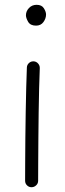

<svg xmlns="http://www.w3.org/2000/svg" viewBox="-20 -759 272 806"><path d="M88.9 -694.8Q88.9 -711.9 101.6 -725.3Q114.3 -738.8 133.8 -738.8Q155.3 -738.8 164.3 -724.1Q173.3 -709.5 173.3 -698.2Q173.3 -681.6 162.4 -666.5Q151.4 -651.4 131.3 -651.4Q107.4 -651.4 98.1 -667.5Q88.9 -683.6 88.9 -694.8ZM121.1 -501.5Q132.3 -501 139.9 -492.4Q147.5 -483.9 147 -472.7Q145.5 -438.5 144.3 -390.1Q143.1 -341.8 142.3 -286.9Q141.6 -231.9 141.1 -177.7Q140.6 -123.5 140.4 -77.1Q140.1 -30.8 140.1 0Q140.1 11.2 131.8 19Q123.5 26.9 112.3 26.9Q101.1 26.9 93.3 19Q85.4 11.2 85.4 0Q85.4 -30.8 85.7 -77.4Q85.9 -124 86.4 -178.2Q86.9 -232.4 87.9 -287.6Q88.9 -342.8 90.1 -391.8Q91.3 -440.9 92.8 -475.6Q93.3 -486.8 101.6 -494.4Q109.9 -502 121.1 -501.5Z"/></svg>

Font: Mikhak-DS2-FD Light
Style: Regular
Weight: 300
Designer: Amin Abedi
Version: Version 3.2